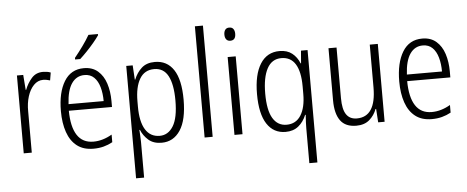

<svg xmlns="http://www.w3.org/2000/svg" viewBox="-59 -918 3178 1307"><g transform="rotate(-5 1529.5 -264.5)"><path d="M252 -541Q265 -541 279 -539Q293 -537 305 -532L296 -479Q286 -482 274 -484.5Q262 -487 249 -487Q212 -487 184.5 -458.5Q157 -430 142.5 -383.5Q128 -337 129 -282V0H74V-532H117L125 -429H128Q144 -472 174 -506.5Q204 -541 252 -541Z M532 -542Q590 -542 627.5 -509.5Q665 -477 682.5 -422.5Q700 -368 700 -303V-262H405Q406 -152 443 -95Q480 -38 554 -38Q618 -38 681 -75V-23Q652 -7 620 1.5Q588 10 550 10Q482 10 438 -24Q394 -58 372.5 -120Q351 -182 351 -264Q351 -391 397 -466.5Q443 -542 532 -542ZM532 -495Q477 -495 444.5 -448Q412 -401 407 -307H647Q647 -359 635 -402Q623 -445 597.5 -470Q572 -495 532 -495ZM648 -757Q633 -735 609.5 -707Q586 -679 560 -652Q534 -625 513 -606H478V-617Q508 -654 535.5 -692Q563 -730 583 -765H648Z M1017 -542Q1100 -542 1145 -474Q1190 -406 1190 -269Q1190 -131 1143.5 -60.5Q1097 10 1016 10Q960 10 926 -20Q892 -50 876 -90H872Q873 -72 874.5 -50.5Q876 -29 876 -8V236H821V-532H865L871 -434H874Q892 -480 926 -511Q960 -542 1017 -542ZM1008 -494Q942 -494 909 -438.5Q876 -383 876 -285V-249Q876 -146 909.5 -92Q943 -38 1007 -38Q1065 -38 1099.5 -94Q1134 -150 1134 -269Q1134 -378 1103.5 -436Q1073 -494 1008 -494Z M1365 0H1310V-760H1365Z M1542 -731Q1561 -731 1570 -718.5Q1579 -706 1579 -686Q1579 -641 1542 -641Q1524 -641 1514.5 -653Q1505 -665 1505 -686Q1505 -706 1514 -718.5Q1523 -731 1542 -731ZM1569 -532V0H1514V-532Z M2005 -3Q2005 -19 2006 -44Q2007 -69 2009 -94H2005Q1986 -47 1951 -18.5Q1916 10 1863 10Q1781 10 1736 -59Q1691 -128 1691 -263Q1691 -396 1737 -469Q1783 -542 1869 -542Q1921 -542 1954.5 -515.5Q1988 -489 2005 -446H2008L2015 -532H2060V236H2005ZM1874 -38Q1938 -38 1971.5 -91Q2005 -144 2005 -237V-289Q2005 -389 1973 -441Q1941 -493 1877 -493Q1812 -493 1779.5 -432.5Q1747 -372 1747 -262Q1747 -148 1780 -93Q1813 -38 1874 -38Z M2540 -532V0H2496L2490 -92H2486Q2470 -49 2436 -19.5Q2402 10 2346 10Q2272 10 2237.5 -37.5Q2203 -85 2203 -176V-532H2258V-186Q2258 -110 2282 -74.5Q2306 -39 2354 -39Q2485 -39 2485 -240V-532Z M2844 -542Q2902 -542 2939.5 -509.5Q2977 -477 2994.5 -422.5Q3012 -368 3012 -303V-262H2717Q2718 -152 2755 -95Q2792 -38 2866 -38Q2930 -38 2993 -75V-23Q2964 -7 2932 1.5Q2900 10 2862 10Q2794 10 2750 -24Q2706 -58 2684.5 -120Q2663 -182 2663 -264Q2663 -391 2709 -466.5Q2755 -542 2844 -542ZM2844 -495Q2789 -495 2756.5 -448Q2724 -401 2719 -307H2959Q2959 -359 2947 -402Q2935 -445 2909.5 -470Q2884 -495 2844 -495Z"/></g></svg>

Font: Noto Sans Telugu Condensed Light
Style: Regular
Weight: 300
Width: 3
Designer: Jelle Bosma - Monotype Design Team
Foundry: Monotype Imaging Inc.
Version: Version 2.005; ttfautohint (v1.8.4.7-5d5b)